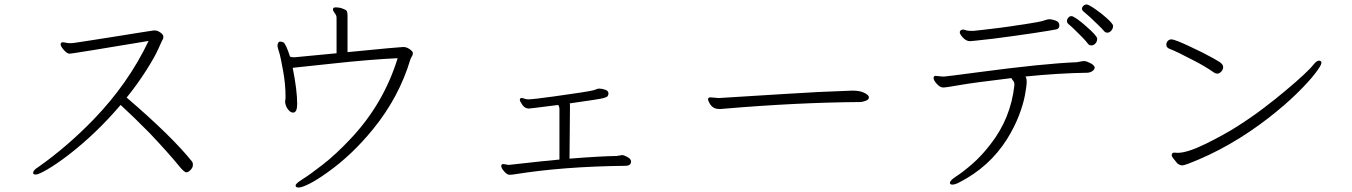

<svg xmlns="http://www.w3.org/2000/svg" viewBox="-20 -784 6040 858"><path d="M667 -648Q645 -645 605.5 -638.5Q566 -632 518.5 -624.5Q471 -617 426.5 -610Q382 -603 349.5 -598Q317 -593 309.5 -592Q302 -591 296 -591Q290 -591 284 -591.5Q278 -592 272 -593.5Q266 -595 261 -595H259Q251 -594 251 -585.5Q251 -577 265.5 -560.5Q280 -544 291 -544Q302 -544 644 -601Q554 -412 400 -252Q279 -127 149 -36Q128 -23 128 -11Q128 -4 140 -4Q152 -4 191 -26.5Q230 -49 284 -90Q409 -186 519 -315Q576 -263 648 -190Q685 -151 721 -111Q757 -71 780 -42.5Q803 -14 812.5 -14Q822 -14 832 -25Q842 -36 842 -46.5Q842 -57 839 -61Q750 -173 546 -348Q593 -406 632.5 -468Q672 -530 687 -564.5Q702 -599 704 -602Q706 -605 708 -609Q710 -613 710 -621Q710 -629 697 -638.5Q684 -648 671 -648Z M1308 -320Q1308 -381 1288 -481Q1294 -481 1462 -499.5Q1630 -518 1757 -524Q1694 -319 1545 -162Q1481 -94 1422.5 -48.5Q1364 -3 1332.5 16.5Q1301 36 1301 45Q1301 54 1315 54Q1329 54 1363 37Q1397 20 1444 -14Q1554 -92 1648 -208Q1764 -351 1814 -519Q1816 -524 1818 -527.5Q1820 -531 1822.5 -535.5Q1825 -540 1825 -547Q1825 -554 1811 -564Q1797 -574 1782 -574Q1767 -574 1533 -551V-714Q1533 -724 1531 -731.5Q1529 -739 1517 -743Q1501 -751 1480 -751Q1469 -751 1468 -744V-742Q1468 -735 1476 -725Q1484 -715 1484 -705V-546L1296 -528H1292Q1284 -528 1276 -531Q1257 -590 1246 -595Q1239 -598 1232 -598Q1225 -598 1222 -590L1220 -583Q1220 -574 1223.5 -563.5Q1227 -553 1230.5 -540Q1234 -527 1245 -468Q1256 -409 1256 -351V-348L1254 -327Q1257 -307 1268 -294Q1278 -281 1289 -281H1293Q1308 -285 1308 -320Z M2253 -47 2229 -51Q2220 -51 2220 -42Q2220 -33 2233 -18Q2246 -3 2256.5 -3Q2267 -3 2279 -5Q2496 -40 2774 -43Q2800 -43 2800 -62V-64Q2799 -74 2784.5 -82Q2770 -90 2762 -91H2760L2736 -87Q2663 -86 2525 -75L2527 -299V-312Q2527 -319 2526 -322Q2661 -341 2676.5 -345.5Q2692 -350 2695.5 -354.5Q2699 -359 2699 -366V-367Q2699 -378 2684.5 -383Q2670 -388 2659 -388H2656Q2650 -388 2642 -384Q2631 -378 2538 -365Q2497 -359 2454.5 -353Q2412 -347 2381.5 -343.5Q2351 -340 2341 -340Q2331 -340 2324 -343Q2317 -346 2312 -346Q2303 -346 2303 -338.5Q2303 -331 2314.5 -315Q2326 -299 2343 -299L2363 -301L2475 -315Q2480 -305 2480 -299V-71Q2431 -67 2253 -47Z M3155 -349Q3144 -349 3144 -340Q3144 -336 3149 -326Q3163 -297 3193 -297H3202Q3207 -297 3213 -298Q3543 -326 3821 -328Q3834 -328 3848.5 -333.5Q3863 -339 3863 -349L3862 -353Q3859 -361 3840.5 -370Q3822 -379 3790 -379H3787Q3635 -374 3484.5 -364Q3334 -354 3194 -346H3190Z M4888 -672Q4906 -655 4912.5 -646.5Q4919 -638 4928.5 -638Q4938 -638 4946 -647Q4954 -656 4954 -668.5Q4954 -681 4902 -723Q4880 -740 4861.5 -752Q4843 -764 4835.5 -764Q4828 -764 4821.5 -758Q4815 -752 4815 -744.5Q4815 -737 4828.5 -727Q4842 -717 4888 -672ZM4857 -581Q4867 -581 4875 -589.5Q4883 -598 4883 -611Q4883 -624 4832 -668Q4812 -686 4793.5 -699Q4775 -712 4767.5 -712Q4760 -712 4754 -705Q4748 -698 4748 -690.5Q4748 -683 4754 -677Q4775 -660 4818 -616Q4835 -598 4841 -589.5Q4847 -581 4857 -581ZM4282 -652Q4269 -649 4269 -640Q4269 -631 4283.5 -615.5Q4298 -600 4315 -600Q4337 -602 4337 -602Q4410 -609 4508 -623Q4558 -630 4602 -636.5Q4646 -643 4665 -646.5Q4684 -650 4699 -652.5Q4714 -655 4714 -670.5Q4714 -686 4697.5 -692Q4681 -698 4669 -698L4661 -697L4647 -693Q4637 -687 4533 -672Q4490 -665 4446.5 -659.5Q4403 -654 4371 -650.5Q4339 -647 4330 -646H4321Q4303 -646 4295.5 -649Q4288 -652 4282 -652ZM4161 -445Q4152 -445 4152 -435Q4152 -425 4166.5 -409Q4181 -393 4194.5 -393Q4208 -393 4266.5 -403.5Q4325 -414 4500 -435Q4502 -429 4507.5 -423Q4513 -417 4513 -406V-403Q4497 -255 4406 -139Q4367 -88 4325 -51.5Q4283 -15 4254 3.5Q4225 22 4225 33Q4225 41 4236 41Q4247 41 4265 32Q4401 -37 4480 -162Q4514 -217 4533.5 -268Q4553 -319 4560.5 -360Q4568 -401 4568 -418.5Q4568 -436 4562 -442Q4708 -457 4840 -459Q4853 -460 4862.5 -467Q4872 -474 4872 -483Q4869 -494 4852 -502Q4837 -510 4827 -511H4824Q4817 -511 4808.5 -509Q4800 -507 4792 -506Q4642 -500 4350 -461Q4207 -442 4200 -442H4191Z M5310 -516Q5340 -501 5365.5 -485.5Q5391 -470 5401 -462.5Q5411 -455 5420 -455Q5429 -455 5437.5 -464Q5446 -473 5446 -484.5Q5446 -496 5430 -507Q5414 -518 5352 -550Q5323 -564 5294.5 -577.5Q5266 -591 5244.5 -599.5Q5223 -608 5214 -608Q5205 -608 5198.5 -601Q5192 -594 5192 -583Q5192 -572 5206 -566Q5240 -553 5310 -516ZM5227 -102Q5216 -102 5216 -89Q5216 -83 5241 -54Q5253 -45 5262 -45Q5271 -45 5292 -53Q5479 -125 5650 -258Q5723 -315 5775.5 -366.5Q5828 -418 5856.5 -455Q5885 -492 5885 -502.5Q5885 -513 5874.5 -513Q5864 -513 5851 -497Q5824 -462 5726 -380Q5680 -341 5625 -299.5Q5570 -258 5509.5 -219.5Q5449 -181 5367.5 -141Q5286 -101 5242 -101Z"/></svg>

Font: LXGW WenKai Mono TC Light
Style: Regular
Weight: 300
Designer: LXGW / Fontworks Inc.
Foundry: LXGW / Fontworks Inc.
Version: Version 1.330